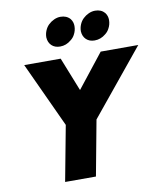

<svg xmlns="http://www.w3.org/2000/svg" viewBox="-95 -960 884 1037"><g transform="rotate(-10 347.5 -441.5)"><path d="M346.5 0H177.5L234.5 -303L69.5 -660H269.5L343 -475L489 -660H695L403 -303ZM278.5 -725Q249.5 -725 232 -741.8Q214.5 -758.5 213 -786.5Q213 -805.5 220.5 -823.5Q228 -841.5 241.2 -854.2Q254.5 -867 272 -875Q289.5 -883 307 -883Q340.5 -883 360 -861Q373.5 -843.5 373.5 -821Q373.5 -795.5 361 -773.5Q353 -758.5 339 -748Q312 -725 278.5 -725ZM468 -725Q439 -725 421.5 -741.8Q404 -758.5 402.5 -786.5Q402.5 -805.5 410 -823.5Q417.5 -841.5 430.8 -854.2Q444 -867 461.5 -875Q479 -883 497 -883Q530.5 -883 549.5 -861Q563 -843.5 563 -821Q563 -795.5 550.5 -773.5Q542.5 -758.5 529 -748Q501.5 -725 468 -725Z"/></g></svg>

Font: Lucymar Sans ExtraBold
Style: Italic
Weight: 800
Italic angle: -10°
Foundry: The League of Moveable Type (original font) / Main changes by Cristiano Sobral with portions from Mirco Monsees
Version: Version 2.00;August 30, 2020;FontCreator 13.0.0.2681 64-bit